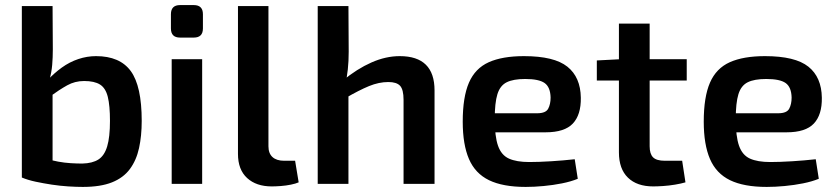

<svg xmlns="http://www.w3.org/2000/svg" viewBox="-20 -724 3297 756"><path d="M358 -503Q452 -503 495 -444Q538 -385 538 -248Q538 -189 527.5 -141Q517 -93 491.5 -58.5Q466 -24 421 -6Q376 12 306 12Q281 12 249 10Q217 8 184 3Q151 -2 120.5 -8.5Q90 -15 66 -25L163 -99Q185 -92 209.5 -87.5Q234 -83 258.5 -81.5Q283 -80 304 -80Q344 -81 367.5 -96Q391 -111 402 -147.5Q413 -184 413 -248Q413 -308 404.5 -342.5Q396 -377 374 -391Q352 -405 311 -405Q275 -405 244.5 -388Q214 -371 174 -342L166 -407Q193 -436 223.5 -458Q254 -480 288.5 -491.5Q323 -503 358 -503ZM187 -700 188 -530Q188 -498 185.5 -468.5Q183 -439 175 -411L187 -397V-19L66 -25V-700Z M776 -491V0H656V-491ZM743 -704Q779 -704 779 -668V-612Q779 -576 743 -576H689Q653 -576 653 -612V-668Q653 -704 689 -704Z M1037 -700V-148Q1037 -120 1053 -105.5Q1069 -91 1099 -91H1142L1156 -6Q1145 -1 1125.5 3Q1106 7 1085.5 8.5Q1065 10 1050 10Q989 10 953 -23Q917 -56 917 -118V-700Z M1554 -503Q1691 -503 1691 -368V0H1569V-331Q1569 -371 1555.5 -386Q1542 -401 1509 -401Q1472 -401 1433 -385Q1394 -369 1339 -337L1330 -407Q1386 -453 1442.5 -478Q1499 -503 1554 -503ZM1352 -700 1353 -520Q1353 -483 1349.5 -450.5Q1346 -418 1340 -395L1352 -381V0H1231V-700Z M2043 -503Q2162 -503 2214 -461.5Q2266 -420 2267 -339Q2268 -272 2235.5 -237.5Q2203 -203 2128 -203H1848V-278H2095Q2129 -278 2138.5 -296Q2148 -314 2148 -340Q2147 -381 2124.5 -397Q2102 -413 2048 -413Q2001 -413 1975 -400Q1949 -387 1938.5 -353Q1928 -319 1928 -255Q1928 -187 1941 -150Q1954 -113 1984 -99.5Q2014 -86 2064 -86Q2101 -86 2149.5 -89Q2198 -92 2243 -97L2255 -20Q2228 -9 2193 -2Q2158 5 2120.5 8.5Q2083 12 2050 12Q1960 12 1905.5 -14.5Q1851 -41 1826.5 -98Q1802 -155 1802 -245Q1802 -342 1826.5 -398.5Q1851 -455 1904.5 -479Q1958 -503 2043 -503Z M2538 -631V-148Q2538 -118 2551.5 -104.5Q2565 -91 2598 -91H2666L2679 -6Q2662 -1 2638 3Q2614 7 2591 8.5Q2568 10 2552 10Q2488 10 2452.5 -24.5Q2417 -59 2417 -124V-631ZM2684 -491V-407H2330V-486L2426 -491Z M2992 -503Q3111 -503 3163 -461.5Q3215 -420 3216 -339Q3217 -272 3184.5 -237.5Q3152 -203 3077 -203H2797V-278H3044Q3078 -278 3087.5 -296Q3097 -314 3097 -340Q3096 -381 3073.5 -397Q3051 -413 2997 -413Q2950 -413 2924 -400Q2898 -387 2887.5 -353Q2877 -319 2877 -255Q2877 -187 2890 -150Q2903 -113 2933 -99.5Q2963 -86 3013 -86Q3050 -86 3098.5 -89Q3147 -92 3192 -97L3204 -20Q3177 -9 3142 -2Q3107 5 3069.5 8.5Q3032 12 2999 12Q2909 12 2854.5 -14.5Q2800 -41 2775.5 -98Q2751 -155 2751 -245Q2751 -342 2775.5 -398.5Q2800 -455 2853.5 -479Q2907 -503 2992 -503Z"/></svg>

Font: Exo 2 SemiBold
Style: Regular
Weight: 600
Designer: Natanael Gama
Foundry: Natanael Gama
Version: Version 2.010